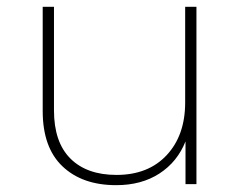

<svg xmlns="http://www.w3.org/2000/svg" viewBox="-20 -539 706 562"><path d="M320 3Q221 3 163 -52Q105 -107 105 -214V-519H138V-216Q138 -123 186 -75Q234 -27 321 -27Q414 -27 468 -85Q522 -143 522 -239V-519H555V0H523V-125Q499 -65 446.5 -31Q394 3 320 3Z"/></svg>

Font: Montserrat ExtraLight
Style: Regular
Weight: 200
Designer: Julieta Ulanovsky
Foundry: Julieta Ulanovsky
Version: Version 9.000; ttfautohint (v1.8.4.7-5d5b)